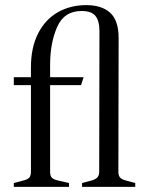

<svg xmlns="http://www.w3.org/2000/svg" viewBox="-20 -731 579 751"><path d="M34 -15 75 -26Q90 -30 95.5 -37.5Q101 -45 101 -60V-398H34V-429H101V-467Q101 -546 129.5 -601Q158 -656 207 -683.5Q256 -711 317 -711Q378 -711 411 -681Q444 -651 444 -582L443 -59Q443 -45 449 -37.5Q455 -30 469 -26L509 -15V0H301V-15L342 -26Q356 -31 362 -38.5Q368 -46 368 -60L369 -609Q369 -649 353.5 -668.5Q338 -688 299 -688Q231 -688 203.5 -625.5Q176 -563 176 -477V-429H307L297 -398H176V-59Q176 -45 181.5 -37.5Q187 -30 203 -26L250 -15V0H34Z"/></svg>

Font: Ibarra Real Nova
Style: Regular
Weight: 400
Designer: Jose Maria Ribagorda & Octavio Pardo
Foundry: Jose Maria Ribagorda
Version: Version 1.014